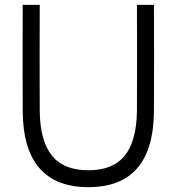

<svg xmlns="http://www.w3.org/2000/svg" viewBox="-20 -753 723 788"><path d="M143.1 -732.9Q142.1 -511.2 143.1 -298.8Q144 -176.3 192.4 -115.2Q240.7 -54.2 342.8 -54.2Q444.3 -54.2 492.7 -115.2Q541 -176.3 542 -298.8Q543 -511.2 542 -732.9H611.8Q612.8 -511.2 611.8 -298.8Q610.4 15.1 342.8 15.1Q74.7 15.1 73.2 -298.8Q72.3 -511.2 73.2 -732.9Z"/></svg>

Font: Kreadon
Style: Regular
Weight: 400
Designer: kohakuno
Foundry: StudioGnu
Version: Version 1.000;Glyphs 3.1.2 (3151)